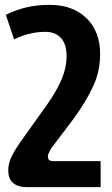

<svg xmlns="http://www.w3.org/2000/svg" viewBox="-20 -531 461 790"><path d="M394 239H93Q14 239 14 170Q14 147 23.5 123Q33 99 60 59L174 -101Q216 -161 235 -208Q254 -255 254 -299Q254 -349 231 -374.5Q208 -400 166 -400Q135 -400 103 -392.5Q71 -385 38 -369L4 -470Q42 -489 86 -500Q130 -511 184 -511Q280 -511 336 -456Q392 -401 392 -309Q392 -238 363.5 -176.5Q335 -115 284 -44L197 71Q189 82 183 93.5Q177 105 177 113Q177 122 182 127Q187 132 201 132H394Z"/></svg>

Font: Noto Sans Armenian SemiCondensed
Style: Bold
Weight: 700
Width: 4
Designer: Monotype Design Team
Foundry: Monotype Imaging Inc.
Version: Version 2.008; ttfautohint (v1.8.4.7-5d5b)